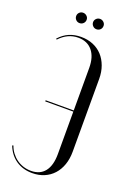

<svg xmlns="http://www.w3.org/2000/svg" viewBox="-157 -881 654 947"><g transform="rotate(20 170.0 -407.5)"><path d="M293.6 -160.4V-542Q293.6 -578.8 282.4 -609.2Q271.2 -639.6 251.4 -661.2Q231.5 -682.8 203.3 -694.6Q175.1 -706.5 140.1 -706.5Q105.6 -706.5 77.6 -694.4Q49.5 -682.2 26.1 -656.5L30.1 -652.5Q51.8 -675.5 75.8 -686.8Q99.8 -698.1 127.6 -698.1Q175.4 -698.1 202.1 -666Q228.9 -633.9 228.9 -576.5V-124.5Q228.9 -64.1 203.9 -32.5Q178.9 -0.9 132 -0.9Q110.6 -0.9 91.4 -7.1Q72.2 -13.4 56.2 -24.8Q40.2 -36.2 27.9 -52.4Q15.5 -68.5 8.5 -88.9L2.5 -86.9Q20.4 -41.2 56.4 -16.9Q92.4 7.5 141.2 7.5Q176 7.5 204.1 -4.6Q232.1 -16.6 252 -38.6Q271.9 -60.5 282.8 -91.5Q293.6 -122.5 293.6 -160.4ZM81.5 -347H252V-353H81.5ZM80.8 -795.2Q80.8 -783.8 88.7 -775.7Q96.6 -767.6 107.8 -767.6Q119.9 -767.6 127.8 -775.6Q135.8 -783.5 135.8 -795.2Q135.8 -806.4 127.5 -814.1Q119.2 -821.9 107.8 -821.9Q96.6 -821.9 88.7 -814.1Q80.8 -806.4 80.8 -795.2ZM169.5 -795.2Q169.5 -784.1 177.4 -775.9Q185.4 -767.6 196.9 -767.6Q208.6 -767.6 216.6 -775.4Q224.5 -783.1 224.5 -795.2Q224.5 -806.4 216.2 -814.1Q208 -821.9 196.9 -821.9Q185.4 -821.9 177.4 -813.9Q169.5 -806 169.5 -795.2Z"/></g></svg>

Font: Moniqa Black
Style: Regular
Weight: 900
Designer: Rajesh Rajput
Foundry: Rajesh Rajput
Version: Version 1.000